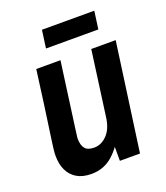

<svg xmlns="http://www.w3.org/2000/svg" viewBox="-130 -776 761 879"><g transform="rotate(-20 250.5 -337.0)"><path d="M165 12Q123 12 95 -4.5Q67 -21 52.5 -51Q38 -81 38 -123Q38 -130 38.5 -137Q39 -144 40.5 -157Q42 -170 45.5 -195Q49 -220 55 -262Q61 -304 70 -368.5Q79 -433 91 -526H209Q197 -440 189 -379.5Q181 -319 175.5 -280Q170 -241 167 -218Q164 -195 162.5 -184Q161 -173 160.5 -169Q160 -165 160 -163Q160 -129 173.5 -113Q187 -97 218 -97Q253 -97 281 -126Q309 -155 316 -210L359 -526H478L405 0H307V-68Q291 -46 270.5 -27.5Q250 -9 224 1.5Q198 12 165 12ZM165 -599 177 -686H432L420 -599Z"/></g></svg>

Font: Archivo Narrow
Style: Bold Italic
Weight: 700
Italic angle: -8°
Designer: Hector Gatti
Foundry: Omnibus-Type
Version: Version 3.002